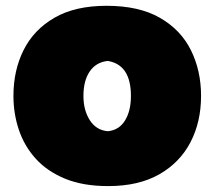

<svg xmlns="http://www.w3.org/2000/svg" viewBox="-20 -625 739 663"><path d="M353.5 17.6Q267.1 17.6 205.1 -7.8Q143.1 -33.2 103.5 -76.9Q64 -120.6 45.2 -176.5Q26.4 -232.4 26.4 -293.9Q26.4 -381.8 61.5 -452.1Q96.7 -522.5 168 -563.7Q239.3 -605 348.1 -605Q460 -605 532.2 -563.5Q604.5 -522 639.4 -451.4Q674.3 -380.9 674.3 -293.9Q674.3 -204.1 637.7 -133.8Q601.1 -63.5 529.8 -22.9Q458.5 17.6 353.5 17.6ZM352.1 -171.9Q390.6 -175.3 411.4 -208.5Q432.1 -241.7 432.1 -293.9Q432.1 -401.4 352.1 -414.6Q311.5 -410.2 289.8 -378.2Q268.1 -346.2 268.1 -293.9Q268.1 -244.1 290.3 -209.7Q312.5 -175.3 352.1 -171.9Z"/></svg>

Font: Pinar-FD Black
Style: Regular
Weight: 900
Designer: Amin Abedi
Version: Version 3.000